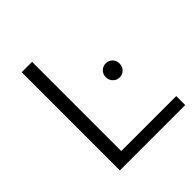

<svg xmlns="http://www.w3.org/2000/svg" viewBox="-190 -834 968 968"><g transform="rotate(-45 294.5 -350.0)"><path d="M114 -700H188V-64H580V0H114ZM396 -382Q396 -404 410.5 -418Q425 -432 445 -432Q466 -432 480 -418Q494 -404 494 -382Q494 -361 480 -346.5Q466 -332 445 -332Q425 -332 410.5 -346.5Q396 -361 396 -382Z"/></g></svg>

Font: APTA Sans Regular
Style: Regular
Weight: 400
Version: Version 7.200